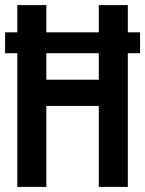

<svg xmlns="http://www.w3.org/2000/svg" viewBox="-20 -734 570 754"><path d="M48 0V-525H0V-607H48V-714H162V-607H368V-714H482V-607H530V-525H482V0H368V-318H162V0ZM162 -421H368V-525H162Z"/></svg>

Font: Noto Sans Mono Condensed SemiBold
Style: Regular
Weight: 600
Width: 3
Designer: Monotype Design Team
Foundry: Monotype Imaging Inc.
Version: Version 2.014